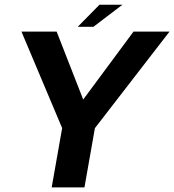

<svg xmlns="http://www.w3.org/2000/svg" viewBox="-20 -812 754 832"><path d="M252 -250.5H386.5L714.5 -675H558.5L333 -370.5H344.5L225.5 -675H73ZM204 0H346L404.5 -332H262.5ZM317 -696H385L510.5 -791.5H411Z"/></svg>

Font: Anybody UltraCondensed Thin SemiBold
Style: Italic
Weight: 600
Italic angle: -10°
Version: Version 1.111